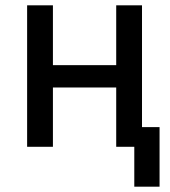

<svg xmlns="http://www.w3.org/2000/svg" viewBox="-20 -552 640 722"><path d="M82 0V-532H179V-307H417V-532H514V-74H580V150H485V0H417V-223H179V0Z"/></svg>

Font: Geist Mono Medium
Style: Regular
Weight: 500
Monospace: yes
Designer: Basement.studio, Andrés Briganti, Mateo Zaragoza
Foundry: Basement.studio, Vercel, Andrés Briganti, Guido Ferreyra, Mateo Zaragoza
Version: Version 1.500; ttfautohint (v1.8.4.7-5d5b)